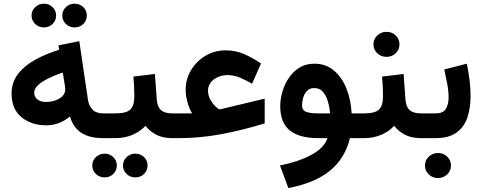

<svg xmlns="http://www.w3.org/2000/svg" viewBox="-20 -733 2559 1019"><path d="M310.5 -650.4Q310.5 -676.8 329.6 -695.1Q348.6 -713.4 376 -713.4Q403.3 -713.4 422.1 -695.1Q440.9 -676.8 440.9 -650.4Q440.9 -624 422.1 -605.7Q403.3 -587.4 376 -587.4Q348.6 -587.4 329.6 -605.7Q310.5 -624 310.5 -650.4ZM147.5 -650.4Q147.5 -676.8 166.7 -695.1Q186 -713.4 212.9 -713.4Q240.2 -713.4 259 -695.1Q277.8 -676.8 277.8 -650.4Q277.8 -624 259 -605.7Q240.2 -587.4 212.9 -587.4Q186 -587.4 166.7 -605.7Q147.5 -624 147.5 -650.4ZM524.9 0Q455.6 0 412.4 -27.6Q369.1 -55.2 351.1 -114.7Q294.9 -67.9 226.1 -67.9Q147 -67.9 94.2 -110.8Q41.5 -153.8 41.5 -236.3Q41.5 -296.9 76.4 -341.3Q111.3 -385.7 168.7 -417Q226.1 -448.2 293.9 -468.8L290.5 -492.2L400.9 -514.6L446.8 -203.6Q451.7 -171.9 470.9 -151.6Q490.2 -131.3 526.9 -131.3H541.5V0ZM326.2 -259.3Q326.2 -266.1 325 -274.2Q323.7 -282.2 322.3 -291.5L313 -348.1Q272.9 -334.5 238.5 -317.9Q204.1 -301.3 182.9 -282Q161.6 -262.7 161.6 -240.7Q161.6 -218.3 179 -205.1Q196.3 -191.9 224.6 -191.9Q248.5 -191.9 271.7 -199.5Q294.9 -207 310.5 -221.9Q326.2 -236.8 326.2 -259.3Z M521 -131.3H594.7Q649.9 -131.3 671.4 -151.4Q692.9 -171.4 692.9 -222.2Q692.9 -249.5 691.7 -275.4Q690.4 -301.3 688 -326.7L802.2 -340.3L812 -205.6Q814.5 -167 833.7 -149.2Q853 -131.3 894 -131.3H904.3V0H893.1Q843.3 0 808.8 -18.1Q774.4 -36.1 752.4 -65.4Q723.6 -34.2 682.4 -17.1Q641.1 0 594.7 0H521ZM632.8 145.5Q632.8 119.1 651.9 100.8Q670.9 82.5 698.2 82.5Q725.6 82.5 744.4 100.8Q763.2 119.1 763.2 145.5Q763.2 171.9 744.4 190.2Q725.6 208.5 698.2 208.5Q670.9 208.5 651.9 190.2Q632.8 171.9 632.8 145.5ZM469.7 145.5Q469.7 119.1 489 100.8Q508.3 82.5 535.2 82.5Q562.5 82.5 581.3 100.8Q600.1 119.1 600.1 145.5Q600.1 171.9 581.3 190.2Q562.5 208.5 535.2 208.5Q508.3 208.5 489 190.2Q469.7 171.9 469.7 145.5Z M999.5 -131.3Q984.4 -155.8 974.9 -190.9Q965.3 -226.1 965.3 -255.9Q965.3 -313 993.9 -360.6Q1022.5 -408.2 1070.6 -437Q1118.7 -465.8 1176.8 -465.8Q1229 -465.8 1273.4 -447Q1317.9 -428.2 1365.2 -396L1317.9 -288.6Q1284.7 -308.1 1253.2 -321.3Q1221.7 -334.5 1185.5 -334.5Q1161.1 -334.5 1137.7 -324.5Q1114.3 -314.5 1099.1 -296.1Q1084 -277.8 1084 -252.4Q1084 -228.5 1094.7 -207.5Q1105.5 -186.5 1119.6 -172.1Q1133.8 -157.7 1143.6 -152.3Q1146 -151.9 1152.8 -153.8L1384.8 -209.5V-78.1Q1261.7 -40.5 1151.1 -20.3Q1040.5 0 934.6 0H884.8V-131.3Z M1648.9 -395Q1708.5 -395 1751.2 -359.6Q1793.9 -324.2 1818.1 -264.4Q1842.3 -204.6 1846.2 -131.3H1887.2V0H1837.4Q1811.5 106 1732.9 171.6Q1654.3 237.3 1510.3 265.1L1465.8 145Q1561.5 126.5 1630.6 89.8Q1699.7 53.2 1718.3 0H1666.5Q1569.3 0 1518.3 -40.5Q1467.3 -81.1 1467.3 -169.9Q1467.3 -206.1 1478.5 -245.4Q1489.7 -284.7 1512.2 -318.6Q1534.7 -352.5 1568.8 -373.8Q1603 -395 1648.9 -395ZM1665 -131.3H1731.9Q1729 -165.5 1719.7 -196.3Q1710.4 -227.1 1693.1 -246.3Q1675.8 -265.6 1647.9 -265.6Q1623.5 -265.6 1609.1 -250.2Q1594.7 -234.9 1588.9 -213.6Q1583 -192.4 1583 -174.8Q1583 -147.5 1605 -139.4Q1627 -131.3 1665 -131.3Z M2007.8 -326.7 2122.1 -340.3 2131.8 -205.6Q2134.3 -167 2153.6 -149.2Q2172.9 -131.3 2213.9 -131.3H2224.1V0H2212.9Q2163.1 0 2128.7 -18.1Q2094.2 -36.1 2072.3 -65.4Q2043.5 -34.2 2002.2 -17.1Q1960.9 0 1914.6 0H1867.7V-131.3H1914.6Q1969.7 -131.3 1991.2 -151.4Q2012.7 -171.4 2012.7 -222.2Q2012.7 -249.5 2011.5 -275.4Q2010.3 -301.3 2007.8 -326.7ZM1961.9 -497.6Q1961.9 -525.4 1982.2 -544.7Q2002.4 -564 2031.2 -564Q2060.1 -564 2080.1 -544.7Q2100.1 -525.4 2100.1 -497.6Q2100.1 -469.7 2080.1 -450.4Q2060.1 -431.2 2031.2 -431.2Q2002.4 -431.2 1982.2 -450.4Q1961.9 -469.7 1961.9 -497.6Z M2292.5 0H2204.1V-131.3H2292.5Q2332 -131.3 2346.4 -155.3Q2360.8 -179.2 2360.8 -216.3Q2360.8 -249.5 2353.5 -288.3Q2346.2 -327.1 2337.9 -364.3L2457.5 -395Q2466.8 -350.6 2472.2 -306.9Q2477.5 -263.2 2477.5 -223.6Q2477.5 -159.7 2460.4 -109.1Q2443.4 -58.6 2402.8 -29.3Q2362.3 0 2292.5 0ZM2235.4 145.5Q2235.4 117.7 2255.6 98.4Q2275.9 79.1 2304.7 79.1Q2333.5 79.1 2353.5 98.4Q2373.5 117.7 2373.5 145.5Q2373.5 173.3 2353.5 192.6Q2333.5 211.9 2304.7 211.9Q2275.9 211.9 2255.6 192.6Q2235.4 173.3 2235.4 145.5Z"/></svg>

Font: Vazirmatn RD UI FD
Style: Bold
Weight: 700
Designer: Saber Rastikerdar
Foundry: Saber Rastikerdar
Version: Version 33.003